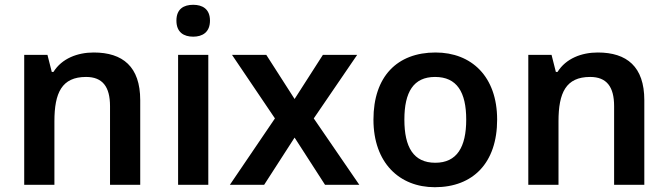

<svg xmlns="http://www.w3.org/2000/svg" viewBox="-20 -771 2785 801"><path d="M371 -552C303 -552 238 -527 203 -471H196L178 -542H81V0H207V-265C207 -384 238 -450 339 -450C408 -450 439 -409 439 -328V0H565V-353C565 -493 492 -552 371 -552Z M786 -751C747 -751 716 -734 716 -685C716 -636 747 -618 786 -618C824 -618 856 -636 856 -685C856 -734 824 -751 786 -751ZM849 -542H723V0H849Z M1127 -277 939 0H1082L1209 -197L1336 0H1479L1289 -277L1470 -542H1327L1209 -358L1091 -542H948Z M2054 -272C2054 -452 1947 -552 1797 -552C1637 -552 1538 -452 1538 -272C1538 -92 1646 10 1794 10C1954 10 2054 -92 2054 -272ZM1667 -272C1667 -387 1705 -450 1795 -450C1886 -450 1925 -387 1925 -272C1925 -157 1886 -92 1796 -92C1705 -92 1667 -157 1667 -272Z M2474 -552C2406 -552 2341 -527 2306 -471H2299L2281 -542H2184V0H2310V-265C2310 -384 2341 -450 2442 -450C2511 -450 2542 -409 2542 -328V0H2668V-353C2668 -493 2595 -552 2474 -552Z"/></svg>

Font: Noto Sans Bamum SemiBold
Style: Regular
Weight: 600
Designer: Monotype Design Team
Foundry: Monotype Imaging Inc.
Version: Version 2.002